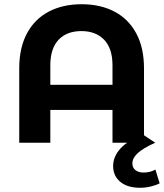

<svg xmlns="http://www.w3.org/2000/svg" viewBox="-20 -675 775 908"><path d="M661 -352V0H512V-155H218V0H71V-352Q71 -449 107.5 -517Q144 -585 210.5 -620Q277 -655 366 -655Q455 -655 521.5 -620Q588 -585 624.5 -517Q661 -449 661 -352ZM512 -274V-366Q512 -446 472.5 -487Q433 -528 365 -528Q296 -528 257 -487Q218 -446 218 -366V-274ZM515 110Q515 65 550.5 26.5Q586 -12 657 -38L714 0Q656 26 631 49.5Q606 73 606 98Q606 118 620.5 129.5Q635 141 659 141Q690 141 715 127L735 192Q718 201 693 207Q668 213 642 213Q583 213 549 185Q515 157 515 110Z"/></svg>

Font: Montserrat Ace
Style: Bold
Weight: 700
Designer: Julieta Ulanovsky
Foundry: Julieta Ulanovsky
Version: Version 1